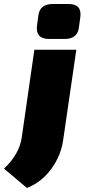

<svg xmlns="http://www.w3.org/2000/svg" viewBox="-91 -749 423 961"><path d="M173 -729H252Q320 -729 311 -663L304 -612Q297 -554 233 -554H154Q87 -554 94 -620L101 -671Q108 -729 173 -729ZM291 -500 226 -54Q216 26 167.5 94Q119 162 44 192L-71 95Q6 23 18 -62L81 -500Z"/></svg>

Font: Exo 2.0 Black
Style: Italic
Weight: 900
Italic angle: -8°
Designer: Natanael Gama
Version: Version 1.001;PS 001.001;hotconv 1.0.70;makeotf.lib2.5.58329